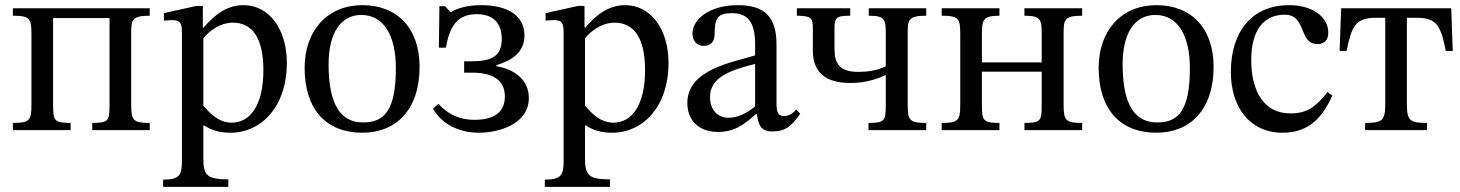

<svg xmlns="http://www.w3.org/2000/svg" viewBox="-20 -505 5665 745"><path d="M30 -444C97 -444 102 -432 102 -371V-97C102 -37 93 -28 30 -28V0H254V-28C190 -28 186 -37 186 -100V-435H405V-100C405 -37 402 -28 338 -28V0H561V-28C496 -28 489 -38 489 -100V-371C489 -428 490 -444 561 -444V-473H30Z M767 -482H742L616 -454V-425C616 -425 635 -427 648 -427C681 -427 686 -414 686 -376V119C686 175 676 192 613 192V220H866V191C788 191 769 178 769 113V-18H773C802 2 836 10 874 10C994 10 1093 -91 1093 -261C1093 -392 1024 -485 925 -485C866 -485 818 -454 770 -398H767ZM769 -356C788 -381 831 -417 884 -417C958 -417 1002 -359 1002 -233C1002 -94 949 -29 879 -29C823 -29 788 -74 769 -95Z M1386 -485C1251 -485 1162 -387 1162 -242C1162 -80 1246 10 1386 10C1516 10 1608 -78 1608 -246C1608 -394 1523 -485 1386 -485ZM1382 -447C1471 -447 1516 -364 1516 -241C1516 -78 1472 -30 1390 -30C1304 -29 1255 -96 1255 -255C1255 -383 1306 -447 1382 -447Z M1906 -252C1964 -270 2015 -300 2015 -368C2015 -444 1950 -485 1848 -485C1778 -485 1743 -466 1730 -458H1728L1707 -481H1685L1683 -320H1710C1725 -403 1754 -450 1830 -450C1900 -450 1927 -409 1927 -354C1927 -285 1885 -267 1807 -267H1781V-223H1813C1886 -223 1939 -198 1939 -131C1939 -60 1883 -40 1822 -40C1765 -40 1721 -59 1681 -102L1660 -84C1694 -23 1761 10 1839 10C1915 10 2032 -23 2032 -125C2032 -196 1975 -237 1906 -248Z M2248 -482H2223L2097 -454V-425C2097 -425 2116 -427 2129 -427C2162 -427 2167 -414 2167 -376V119C2167 175 2157 192 2094 192V220H2347V191C2269 191 2250 178 2250 113V-18H2254C2283 2 2317 10 2355 10C2475 10 2574 -91 2574 -261C2574 -392 2505 -485 2406 -485C2347 -485 2299 -454 2251 -398H2248ZM2250 -356C2269 -381 2312 -417 2365 -417C2439 -417 2483 -359 2483 -233C2483 -94 2430 -29 2360 -29C2304 -29 2269 -74 2250 -95Z M2917 -62C2923 -18 2933 5 2977 5C3028 5 3052 -16 3085 -64L3070 -80C3056 -65 3042 -55 3023 -55C3002 -55 2993 -63 2993 -104V-331C2993 -435 2952 -485 2843 -485C2734 -485 2667 -431 2667 -375C2667 -342 2689 -327 2709 -327C2737 -327 2753 -342 2753 -373C2753 -433 2763 -454 2820 -454C2880 -454 2910 -421 2910 -334V-290C2824 -263 2647 -237 2647 -105C2647 -41 2689 7 2766 7C2830 7 2866 -21 2913 -62ZM2910 -92C2876 -64 2840 -48 2807 -48C2764 -48 2735 -79 2735 -129C2735 -207 2819 -234 2910 -257Z M3417 -248C3384 -231 3343 -226 3312 -226C3237 -226 3218 -258 3218 -316V-394C3218 -436 3224 -444 3279 -444V-473H3072V-444C3129 -444 3134 -433 3134 -396V-310C3134 -249 3158 -183 3279 -183C3332 -183 3376 -195 3415 -213H3417V-100C3417 -37 3414 -28 3350 -28V0H3574V-28C3509 -28 3502 -38 3502 -100V-371C3502 -428 3503 -444 3574 -444V-473H3351V-444C3416 -444 3417 -428 3417 -371Z M3790 -371C3790 -428 3794 -444 3858 -444V-473H3634V-444C3701 -444 3706 -432 3706 -371V-97C3706 -37 3697 -28 3634 -28V0H3858V-28C3794 -28 3790 -37 3790 -100V-227H4022V-100C4022 -37 4020 -28 3955 -28V0H4179V-28C4114 -28 4107 -38 4107 -100V-371C4107 -428 4108 -444 4179 -444V-473H3955V-444C4020 -444 4022 -428 4022 -371V-263H3790Z M4467 -485C4332 -485 4243 -387 4243 -242C4243 -80 4327 10 4467 10C4597 10 4689 -78 4689 -246C4689 -394 4604 -485 4467 -485ZM4463 -447C4552 -447 4597 -364 4597 -241C4597 -78 4553 -30 4471 -30C4385 -29 4336 -96 4336 -255C4336 -383 4387 -447 4463 -447Z M5131 -148C5086 -90 5052 -65 4987 -65C4884 -65 4835 -151 4835 -273C4835 -388 4884 -448 4965 -448C5051 -448 5018 -334 5092 -334C5120 -334 5134 -350 5134 -379C5134 -437 5076 -485 4982 -485C4838 -485 4756 -383 4756 -226C4756 -87 4831 10 4956 10C5063 10 5112 -53 5150 -134Z M5617 -307 5611 -473H5184L5178 -307H5205C5224 -402 5239 -436 5318 -436H5355V-100C5355 -36 5342 -28 5277 -28V0H5517V-28C5452 -28 5439 -36 5439 -100V-436H5478C5556 -436 5571 -403 5590 -307Z"/></svg>

Font: STIX Two Math
Style: Regular
Weight: 400
Designer: Ross Mills, John Hudson & Paul Hanslow, Tiro Typeworks Ltd; with portions MicroPress Inc., with additions and correction
Foundry: Tiro Typeworks Ltd
Version: Version 2.02 b142